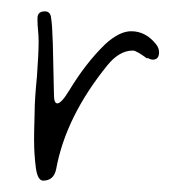

<svg xmlns="http://www.w3.org/2000/svg" viewBox="-20 -325 300 338"><path d="M56 -7Q46 -7 43 -30.5Q40 -54 40 -79Q40 -95 40.5 -108.5Q41 -122 41 -129Q41 -139 42 -154.5Q43 -170 45 -190Q48 -231 48 -252Q48 -262 47 -271.5Q46 -281 46 -289V-293Q46 -305 59 -305Q69 -305 70 -293Q72 -282 73 -248Q74 -214 75 -158Q75 -143 81 -143Q88 -143 102 -166Q131 -214 165 -247Q190 -270 211 -270Q236 -270 254 -248Q260 -241 260 -233Q260 -220 249 -220Q245 -220 240 -223L239 -222Q220 -236 214 -236Q190 -236 169 -210Q96 -120 79 -28Q75 -7 56 -7Z"/></svg>

Font: Square Peg
Style: Regular
Weight: 400
Designer: Robert E. Leuschke
Foundry: Robert E. Leuschke
Version: Version 1.010; ttfautohint (v1.8.4.7-5d5b)